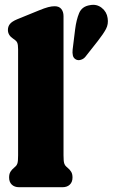

<svg xmlns="http://www.w3.org/2000/svg" viewBox="-20 -781 470 801"><path d="M245 -713.5V-133Q245 -108.5 247.8 -99.8Q250.5 -91 256 -86.5L261 -82Q271.5 -73.5 277 -64.2Q282.5 -55 282.5 -40.5Q282.5 -21.5 271.2 -10.8Q260 0 241 0H59.5Q40.5 0 29.2 -10.8Q18 -21.5 18 -40.5Q18 -55 23.5 -64.2Q29 -73.5 39.5 -82L44.5 -86.5Q50 -91 52.8 -99.8Q55.5 -108.5 55.5 -133V-575.5Q55.5 -595 51.8 -603Q48 -611 39.5 -616.5L35 -619.5Q13 -634 13 -656Q13 -670.5 21.5 -681Q30 -691.5 51.5 -700.5L141 -737Q166.5 -747.5 181 -751.2Q195.5 -755 208 -755Q226.5 -755 235.8 -743.5Q245 -732 245 -713.5ZM293.5 -659Q298.5 -698.5 310.2 -726.5Q322 -754.5 355.5 -759.5Q383.5 -765 404.5 -748.2Q425.5 -731.5 429 -705.5Q433 -680.5 422.2 -660.2Q411.5 -640 388.5 -610.5L336.5 -544.5Q329 -535 317.2 -531.5Q305.5 -528 296.5 -533Q286.5 -538.5 284 -549.5Q281.5 -560.5 283 -574Z"/></svg>

Font: Fraunces 144pt SuperSoft Black
Style: Regular
Weight: 900
Version: Version 1.000;[b76b70a41]